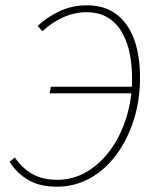

<svg xmlns="http://www.w3.org/2000/svg" viewBox="-20 -692 579 724"><path d="M194 12Q131 12 88 -12.5Q45 -37 16 -82L36 -98Q65 -56 103.5 -35Q142 -14 196 -14Q256 -14 307.5 -44.5Q359 -75 397 -127.5Q435 -180 456.5 -249Q478 -318 478 -394Q478 -513 434 -579.5Q390 -646 306 -646Q261 -646 217 -626Q173 -606 140 -574L122 -594Q155 -626 203 -649Q251 -672 308 -672Q372 -672 416.5 -640Q461 -608 484.5 -547Q508 -486 508 -398Q508 -314 484.5 -240Q461 -166 419 -109Q377 -52 319.5 -20Q262 12 194 12ZM167 -340 172 -365H499L493 -340Z"/></svg>

Font: Source Sans 3 VF
Style: Italic
Weight: 200
Italic angle: -11°
Designer: Paul D. Hunt
Foundry: Adobe Systems Incorporated
Version: Version 3.042;hotconv 1.0.118;makeotfexe 2.5.65603